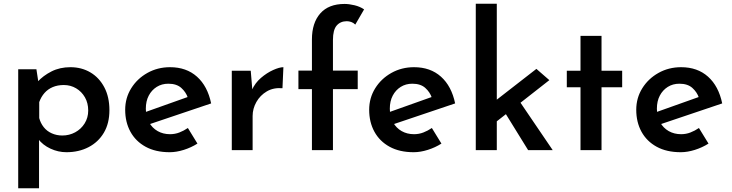

<svg xmlns="http://www.w3.org/2000/svg" viewBox="-20 -800 3901 1023"><path d="M334 11Q290 11 249 -8Q208 -27 183 -60L188 -94V203H77V-431H174L189 -333L179 -363Q210 -397 254.5 -419.5Q299 -442 355 -442Q415 -442 462 -414Q509 -386 536 -334.5Q563 -283 563 -213Q563 -143 533.5 -93Q504 -43 452 -16Q400 11 334 11ZM312 -78Q349 -78 380.5 -95Q412 -112 431 -142.5Q450 -173 450 -211Q450 -251 432.5 -281.5Q415 -312 385.5 -329.5Q356 -347 320 -347Q287 -347 261 -336Q235 -325 217 -304.5Q199 -284 189 -256V-171Q196 -144 213 -122.5Q230 -101 256 -89.5Q282 -78 312 -78Z M884 11Q809 11 756 -18Q703 -47 675 -98Q647 -149 647 -215Q647 -278 679 -329.5Q711 -381 765.5 -411.5Q820 -442 886 -442Q973 -442 1029.5 -391.5Q1086 -341 1105 -249L764 -134L738 -197L1005 -292L981 -279Q971 -309 946 -331.5Q921 -354 877 -354Q842 -354 815 -337Q788 -320 772.5 -290.5Q757 -261 757 -221Q757 -179 774 -148.5Q791 -118 820 -101.5Q849 -85 886 -85Q912 -85 935.5 -94Q959 -103 981 -118L1032 -35Q999 -14 959.5 -1.5Q920 11 884 11Z M1316 -423 1326 -303 1322 -320Q1339 -358 1370.5 -385Q1402 -412 1435.5 -427Q1469 -442 1490 -442L1485 -330Q1437 -334 1401.5 -313Q1366 -292 1346 -256.5Q1326 -221 1326 -182V0H1215V-423Z M1642 0V-325H1570V-424H1642V-590Q1642 -678 1686.5 -728.5Q1731 -779 1816 -779Q1840 -779 1869 -772Q1898 -765 1920 -750L1873 -669Q1863 -679 1851 -683Q1839 -687 1828 -687Q1794 -687 1774 -664Q1754 -641 1754 -587V-424H1886V-325H1754V0Z M2184 11Q2109 11 2056 -18Q2003 -47 1975 -98Q1947 -149 1947 -215Q1947 -278 1979 -329.5Q2011 -381 2065.5 -411.5Q2120 -442 2186 -442Q2273 -442 2329.5 -391.5Q2386 -341 2405 -249L2064 -134L2038 -197L2305 -292L2281 -279Q2271 -309 2246 -331.5Q2221 -354 2177 -354Q2142 -354 2115 -337Q2088 -320 2072.5 -290.5Q2057 -261 2057 -221Q2057 -179 2074 -148.5Q2091 -118 2120 -101.5Q2149 -85 2186 -85Q2212 -85 2235.5 -94Q2259 -103 2281 -118L2332 -35Q2299 -14 2259.5 -1.5Q2220 11 2184 11Z M2515 0V-780H2627V0ZM2732 -284 2925 0H2794L2658 -220ZM2593 -127 2582 -234 2838 -433 2907 -373Z M3073 -609H3185V-423H3295V-335H3185V0H3073V-335H3000V-423H3073Z M3607 11Q3532 11 3479 -18Q3426 -47 3398 -98Q3370 -149 3370 -215Q3370 -278 3402 -329.5Q3434 -381 3488.5 -411.5Q3543 -442 3609 -442Q3696 -442 3752.5 -391.5Q3809 -341 3828 -249L3487 -134L3461 -197L3728 -292L3704 -279Q3694 -309 3669 -331.5Q3644 -354 3600 -354Q3565 -354 3538 -337Q3511 -320 3495.5 -290.5Q3480 -261 3480 -221Q3480 -179 3497 -148.5Q3514 -118 3543 -101.5Q3572 -85 3609 -85Q3635 -85 3658.5 -94Q3682 -103 3704 -118L3755 -35Q3722 -14 3682.5 -1.5Q3643 11 3607 11Z"/></svg>

Font: Josefin Sans Thin SemiBold
Style: Regular
Weight: 600
Version: Version 2.000